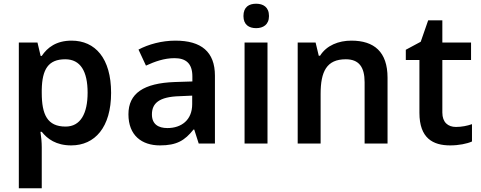

<svg xmlns="http://www.w3.org/2000/svg" viewBox="-20 -770 2580 1030"><path d="M364 -552C282 -552 234 -515 204 -470H198L181 -542H81V240H204V20C204 -6 201 -39 197 -63H204C234 -25 281 10 362 10C489 10 576 -87 576 -272C576 -457 491 -552 364 -552ZM330 -452C412 -452 450 -387 450 -273C450 -161 412 -91 332 -91C234 -91 204 -155 204 -272V-289C206 -398 239 -452 330 -452Z M921 -552C847 -552 776 -532 723 -504L763 -418C811 -440 861 -458 916 -458C976 -458 1012 -431 1012 -360V-333L918 -330C750 -324 669 -269 669 -157C669 -43 741 10 838 10C928 10 971 -16 1018 -75H1022L1046 0H1133V-364C1133 -492 1060 -552 921 -552ZM944 -254 1011 -257V-211C1011 -126 953 -83 878 -83C829 -83 795 -104 795 -156C795 -215 832 -251 944 -254Z M1354 -750C1316 -750 1286 -733 1286 -684C1286 -637 1316 -619 1354 -619C1391 -619 1423 -637 1423 -684C1423 -733 1391 -750 1354 -750ZM1415 -542H1292V0H1415Z M1865 -552C1797 -552 1732 -527 1697 -471H1690L1673 -542H1577V0H1700V-266C1700 -386 1732 -452 1835 -452C1905 -452 1936 -411 1936 -329V0H2059V-353C2059 -492 1987 -552 1865 -552Z M2426 -89C2383 -89 2353 -114 2353 -166V-448H2507V-542H2353V-661H2277L2237 -546L2157 -503V-448H2230V-165C2230 -28 2303 10 2395 10C2441 10 2486 1 2512 -11V-104C2487 -95 2456 -89 2426 -89Z"/></svg>

Font: Noto Sans New Tai Lue Semibold
Style: Regular
Weight: 600
Designer: Monotype Design Team
Foundry: Monotype Imaging Inc.
Version: Version 2.004